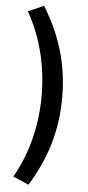

<svg xmlns="http://www.w3.org/2000/svg" viewBox="-66 -869 510 1107"><g transform="rotate(5 189.0 -315.5)"><path d="M143 202C238 47 293 -115 293 -316C293 -515 238 -679 143 -833L52 -794C136 -648 174 -479 174 -316C174 -151 136 17 52 163Z"/></g></svg>

Font: Noto Sans Japanese Bold
Style: Bold
Weight: 700
Designer: Ryoko NISHIZUKA (kana & ideographs); Paul D. Hunt (Latin, Greek & Cyrillic); Wenlong ZHANG (bopomofo); Sandoll Communica
Foundry: Adobe Systems Incorporated
Version: Version 1.000;PS 1;hotconv 1.0.78;makeotf.lib2.5.61930